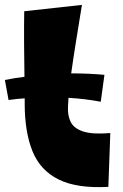

<svg xmlns="http://www.w3.org/2000/svg" viewBox="-23 -763 501 785"><path d="M420 1Q291 8 216 -29.5Q141 -67 109.5 -145.5Q78 -224 78 -339Q78 -349 78 -361Q44 -359 12 -354L-3 -436Q36 -444 77 -449Q76 -512 75.5 -582.5Q75 -653 76 -717L312 -743Q300 -669 288.5 -598Q277 -527 268 -463Q340 -463 404 -457L389 -347Q326 -359 257 -363Q256 -344 255 -327Q253 -291 266 -264.5Q279 -238 317 -225.5Q355 -213 428 -219Z"/></svg>

Font: Marhey ExtraBold
Style: Regular
Weight: 800
Designer: Nur Syamsi & Bustanul Arifin
Foundry: Namelatype
Version: Version 1.000; ttfautohint (v1.8.4.7-5d5b)